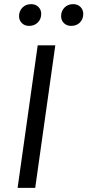

<svg xmlns="http://www.w3.org/2000/svg" viewBox="-20 -907 422 927"><path d="M247 -688 150 0H65L162 -688ZM72 -829Q72 -854 88.5 -870.5Q105 -887 130 -887Q152 -887 165.5 -873.5Q179 -860 179 -840Q179 -815 162.5 -798.5Q146 -782 121 -782Q99 -782 85.5 -795.5Q72 -809 72 -829ZM275 -829Q275 -854 291.5 -870.5Q308 -887 333 -887Q355 -887 368.5 -873.5Q382 -860 382 -840Q382 -815 366 -798.5Q350 -782 324 -782Q302 -782 288.5 -795.5Q275 -809 275 -829Z"/></svg>

Font: Fira Sans TEST Book
Style: Italic
Weight: 350
Italic angle: -8°
Designer: Carrois Corporate & Edenspiekermann AG
Foundry: Carrois Corporate GbR & Edenspiekermann AG
Version: Version 4.201